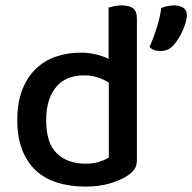

<svg xmlns="http://www.w3.org/2000/svg" viewBox="-20 -677 712 711"><path d="M279 -482Q309 -482 335.5 -475.5Q362 -469 382 -459V-649Q389 -651 402 -654Q415 -657 430 -657Q459 -657 473 -646Q487 -635 487 -609V-85Q487 -64 478 -50.5Q469 -37 450 -25Q427 -10 387.5 2Q348 14 297 14Q240 14 193 -0.5Q146 -15 113 -45.5Q80 -76 62 -122.5Q44 -169 44 -232Q44 -297 62.5 -344.5Q81 -392 113 -422.5Q145 -453 187.5 -467.5Q230 -482 279 -482ZM383 -371Q366 -382 343 -390Q320 -398 292 -398Q262 -398 236.5 -389Q211 -380 192 -359.5Q173 -339 162 -307.5Q151 -276 151 -231Q151 -147 190.5 -109Q230 -71 296 -71Q326 -71 346.5 -77.5Q367 -84 383 -93ZM623 -510Q604 -488 574 -488Q547 -488 534 -503Q550 -540 561.5 -577.5Q573 -615 577 -647Q600 -657 625 -657Q645 -657 658.5 -648.5Q672 -640 672 -621Q672 -609 667.5 -593.5Q663 -578 656 -562.5Q649 -547 640 -533Q631 -519 623 -510Z"/></svg>

Font: Baloo Da 2 Medium
Style: Regular
Weight: 500
Designer: Noopur Datye, Sulekha Rajkumar and Ek Type
Foundry: Ek Type
Version: Version 1.640;hotconv 1.0.111;makeotfexe 2.5.65597; ttfautoh